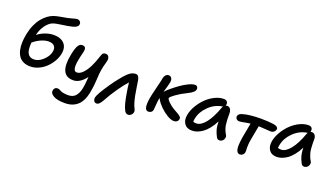

<svg xmlns="http://www.w3.org/2000/svg" viewBox="-84 -1525 4237 2437"><g transform="rotate(20 2035.0 -306.5)"><path d="M273.9 -64.9Q219.7 -64.9 179.9 -84.2Q140.1 -103.5 117.4 -137.2Q94.7 -170.9 84.2 -217.8Q73.7 -264.6 75.7 -318.6Q77.6 -372.6 89.8 -434.1Q104 -504.4 130.4 -563Q156.7 -621.6 189.9 -661.4Q223.1 -701.2 257.8 -727.1Q292.5 -752.9 328.1 -766.1Q356 -775.9 387.2 -782.7Q418.5 -789.6 455.6 -795.7Q492.7 -801.8 508.8 -805.2Q532.7 -810.1 560.5 -817.9Q588.4 -825.7 605.7 -830.3Q623 -835 631.8 -835Q655.3 -835 671.4 -819.1Q687.5 -803.2 682.1 -775.9Q675.3 -740.2 608.9 -724.1Q555.7 -710 473.4 -699.7Q391.1 -689.5 354 -674.8Q308.1 -656.7 266.4 -600.1Q224.6 -543.5 206.1 -465.8Q255.4 -503.4 312.5 -523.7Q369.6 -543.9 421.9 -543.9Q517.6 -543.9 565.7 -491.9Q613.8 -439.9 594.2 -347.2Q583.5 -295.9 553.7 -245.6Q523.9 -195.3 482.2 -155Q440.4 -114.7 385.3 -89.8Q330.1 -64.9 273.9 -64.9ZM390.1 -443.8Q345.2 -443.8 292.2 -421.4Q239.3 -398.9 187 -356Q177.2 -258.8 202.1 -211.9Q227.1 -165 287.1 -165Q350.1 -165 409.2 -220.2Q468.3 -275.4 481 -337.9Q491.2 -389.2 467 -416.5Q442.9 -443.8 390.1 -443.8Z M843.8 222.2Q743.2 222.2 691.4 192.4Q639.6 162.6 648.4 120.1Q657.7 77.1 699.7 77.1Q711.4 77.1 724.4 82.8Q737.3 88.4 748.8 95Q760.3 101.6 787.4 107.2Q814.5 112.8 851.6 112.8Q914.6 112.8 949.2 74.7Q983.9 36.6 998.5 -34.2Q1003.4 -59.1 1006.3 -81.5Q1009.3 -104 1012.2 -141.6Q1015.1 -179.2 1016.6 -192.9Q936.5 -86.9 846.7 -86.9Q651.9 -86.9 710.4 -381.8Q720.2 -432.1 731.2 -465.6Q742.2 -499 754.6 -516.1Q767.1 -533.2 779.1 -539.6Q791 -545.9 806.6 -545.9Q837.9 -545.9 847.7 -526.6Q857.4 -507.3 847.7 -465.8Q837.4 -425.8 830.8 -395.8Q824.2 -365.7 818.6 -332.8Q813 -299.8 812.7 -276.9Q812.5 -253.9 815.9 -234.4Q819.3 -214.8 829.8 -205.3Q840.3 -195.8 857.4 -195.8Q896.5 -195.8 936 -236.6Q975.6 -277.3 1008.1 -342.8Q1040.5 -408.2 1067.4 -494.1Q1076.7 -523.9 1087.9 -534.4Q1099.1 -544.9 1121.6 -544.9Q1141.1 -544.9 1153.8 -534.9Q1166.5 -524.9 1171.4 -501.2Q1176.3 -477.5 1163.6 -439Q1146 -381.3 1137.7 -327.4Q1129.4 -273.4 1128.4 -234.9Q1127.4 -196.3 1121.6 -135.5Q1115.7 -74.7 1103.5 -12.2Q1093.3 40 1074.7 80.6Q1056.2 121.1 1032.5 147.5Q1008.8 173.8 978 190.9Q947.3 208 914.6 215.1Q881.8 222.2 843.8 222.2Z M1225.6 88.9Q1201.7 88.9 1189.9 68.6Q1178.2 48.3 1183.6 21Q1193.4 -26.4 1299.3 -181.2Q1338.4 -238.8 1382.6 -293.9Q1426.8 -349.1 1457.5 -379.9Q1512.7 -435.1 1565.4 -435.1Q1590.3 -435.1 1602.3 -420.2Q1614.3 -405.3 1621.6 -373Q1625 -354.5 1635.7 -282.2Q1646.5 -210 1654.3 -171.9Q1675.3 -69.3 1700.7 -21Q1709 -4.9 1711.9 5.1Q1714.8 15.1 1713.4 27.8Q1710.4 50.8 1691.7 68.4Q1672.9 85.9 1650.4 85.9Q1621.6 85.9 1602.8 53.5Q1584 21 1568.4 -38.1Q1557.1 -81.5 1542.7 -165Q1528.3 -248.5 1523.4 -304.2Q1473.1 -249.5 1410.6 -159.4Q1348.1 -69.3 1303.7 13.2Q1282.2 52.7 1263.9 70.8Q1245.6 88.9 1225.6 88.9Z M1880.4 -39.1Q1838.9 -39.1 1832.5 -95.2Q1826.2 -151.4 1849.1 -254.9Q1856.4 -292 1875 -363.3Q1893.6 -434.6 1899.4 -462.9Q1904.3 -491.2 1905.3 -497.1Q1911.6 -527.8 1928.7 -544.9Q1945.8 -562 1966.3 -562Q1994.6 -562 2008.1 -538.8Q2021.5 -515.6 2013.2 -478Q2006.8 -443.8 1976.1 -341.8L1980.5 -346.2Q1998 -366.7 2038.8 -401.1Q2079.6 -435.5 2130.1 -472.4Q2180.7 -509.3 2234.9 -535.6Q2289.1 -562 2324.2 -562Q2344.2 -562 2354.7 -547.4Q2365.2 -532.7 2362.3 -515.1Q2358.9 -475.1 2272.5 -433.1Q2190.9 -394 2129.4 -350.1Q2067.9 -306.2 2065.4 -291Q2061.5 -274.4 2106 -232.9Q2150.4 -191.4 2214.4 -158.2Q2229.5 -149.9 2233.4 -147.5Q2237.3 -145 2249.8 -137.5Q2262.2 -129.9 2266.4 -125.5Q2270.5 -121.1 2277.1 -114.3Q2283.7 -107.4 2285.4 -100.8Q2287.1 -94.2 2286.1 -86.9Q2283.2 -64.9 2266.1 -51Q2249 -37.1 2224.1 -37.1Q2185.5 -37.1 2132.6 -68.8Q2079.6 -100.6 2034.9 -144.8Q1990.2 -189 1967.3 -229Q1958.5 -243.2 1955.1 -252Q1945.8 -200.2 1942.1 -144.8Q1938.5 -89.4 1937.5 -84Q1933.1 -62.5 1917.7 -50.8Q1902.3 -39.1 1880.4 -39.1Z M2481 -2Q2410.2 -2 2377 -50.5Q2343.8 -99.1 2359.9 -174.8Q2371.6 -235.4 2408.4 -297.6Q2445.3 -359.9 2495.1 -408.7Q2544.9 -457.5 2606.9 -488.3Q2668.9 -519 2728 -519Q2756.8 -519 2771.7 -502.2Q2786.6 -485.4 2780.8 -456.1Q2780.3 -454.6 2779.3 -451.4Q2778.3 -448.2 2777.8 -446.8Q2791 -451.2 2796.9 -451.2Q2823.7 -451.2 2839.4 -430.2Q2855 -409.2 2856 -377Q2855 -272.9 2863.8 -215.3Q2872.6 -157.7 2908.7 -97.2Q2917.5 -85.9 2916 -70.1Q2914.6 -54.2 2907.7 -39.8Q2900.9 -25.4 2886 -15.1Q2871.1 -4.9 2853 -4.9Q2823.7 -4.9 2812 -28.8Q2787.6 -72.8 2774.9 -117.2Q2762.2 -161.6 2760.7 -227.1Q2730 -166.5 2693.8 -121.8Q2657.7 -77.1 2621.1 -51.5Q2584.5 -25.9 2549.8 -13.9Q2515.1 -2 2481 -2ZM2465.8 -160.2Q2459.5 -133.3 2460.9 -113.8Q2476.6 -106.9 2502.9 -106.9Q2564 -106.9 2626.5 -184.8Q2689 -262.7 2739.7 -407.2Q2743.2 -414.1 2749 -423.8Q2748 -423.8 2745.8 -423.3Q2743.7 -422.9 2742.7 -422.9Q2641.1 -407.2 2562.7 -330.6Q2484.4 -253.9 2465.8 -160.2Z M3158.2 74.2Q3115.2 74.2 3105.5 15.1Q3100.1 -15.1 3106.7 -77.6Q3113.3 -140.1 3127.4 -207Q3139.6 -266.6 3152.3 -339.8Q3116.2 -336.4 3071 -327.1Q3025.9 -317.9 3007.3 -317.9Q2981.9 -317.9 2967 -334.2Q2952.1 -350.6 2957.5 -373Q2963.4 -402.3 3006.3 -416Q3099.1 -444.8 3255.4 -444.8Q3348.1 -444.8 3423.3 -435.1Q3457.5 -430.7 3475.6 -416.7Q3493.7 -402.8 3490.2 -383.8Q3485.4 -362.3 3467.8 -348.1Q3450.2 -334 3421.4 -334Q3404.8 -334 3349.6 -338.9Q3294.4 -343.8 3261.2 -344.2Q3241.7 -232.4 3226.6 -160.2Q3218.8 -119.6 3216.1 -85Q3213.4 -50.3 3214.6 -33.4Q3215.8 -16.6 3216.3 1Q3216.8 18.6 3215.3 25.9Q3210.9 45.9 3195.1 60.1Q3179.2 74.2 3158.2 74.2Z M3605.5 -56.2Q3535.2 -56.2 3502 -105Q3468.8 -153.8 3483.9 -229Q3496.1 -290 3533 -352.3Q3569.8 -414.6 3619.6 -463.1Q3669.4 -511.7 3731.4 -542.5Q3793.5 -573.2 3852.5 -573.2Q3881.3 -573.2 3896 -556.4Q3910.6 -539.6 3904.8 -509.8Q3904.8 -505.9 3902.8 -502Q3911.6 -504.9 3921.9 -504.9Q3948.2 -504.9 3963.9 -484.1Q3979.5 -463.4 3979.5 -432.1Q3979.5 -387.2 3980 -365.5Q3980.5 -343.8 3983.2 -309.6Q3985.8 -275.4 3991.2 -253.7Q3996.6 -231.9 4007.1 -204.8Q4017.6 -177.7 4033.7 -151.9Q4042.5 -140.1 4041 -124.3Q4039.6 -108.4 4032.7 -94Q4025.9 -79.6 4010.7 -69.3Q3995.6 -59.1 3977.5 -59.1Q3948.7 -59.1 3936.5 -84Q3912.1 -127.9 3899.7 -171.9Q3887.2 -215.8 3885.7 -282.2Q3855 -221.7 3818.8 -176.8Q3782.7 -131.8 3746.1 -106.2Q3709.5 -80.6 3674.6 -68.4Q3639.6 -56.2 3605.5 -56.2ZM3590.8 -214.8Q3584.5 -187 3584.5 -168.9Q3601.6 -162.1 3627.9 -162.1Q3688.5 -162.1 3751.2 -239.7Q3814 -317.4 3864.7 -460.9Q3869.6 -473.1 3873.5 -479Q3872.6 -478.5 3870.6 -478Q3868.7 -477.5 3867.7 -477.1Q3766.1 -461.4 3687.7 -385Q3609.4 -308.6 3590.8 -214.8Z"/></g></svg>

Font: Shantell Sans Bouncy
Style: Italic
Weight: 500
Italic angle: -11.31°
Designer: Stephen Nixon, Anya Danilova, Shantell Martin
Foundry: Arrow Type
Version: Version 1.006;[9816181b4]